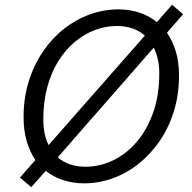

<svg xmlns="http://www.w3.org/2000/svg" viewBox="-20 -747 800 798"><path d="M110 31 63 -9 127 -82Q104 -116 91 -160.5Q78 -205 78 -260Q78 -340 99.5 -409Q121 -478 159 -533.5Q197 -589 247 -628Q297 -667 354.5 -687.5Q412 -708 473 -708Q517 -708 558 -695Q599 -682 632 -655L695 -727L741 -688L674 -611Q697 -578 710.5 -534Q724 -490 724 -434Q724 -353 702.5 -284Q681 -215 643 -160Q605 -105 555 -65.5Q505 -26 447.5 -5.5Q390 15 329 15Q285 15 244 2Q203 -11 170 -37ZM335 -54Q394 -54 449 -80Q504 -106 547.5 -156.5Q591 -207 616.5 -279Q642 -351 642 -442Q642 -474 636 -500.5Q630 -527 619 -549L220 -93Q265 -54 335 -54ZM182 -144 582 -599Q560 -619 530 -629Q500 -639 466 -639Q419 -639 374 -622Q329 -605 290.5 -572.5Q252 -540 222.5 -493Q193 -446 176.5 -385Q160 -324 160 -251Q160 -219 165.5 -192.5Q171 -166 182 -144Z"/></svg>

Font: Ubuntu Sans
Style: Italic
Weight: 400
Italic angle: -13.5°
Designer: Dalton Maag Ltd
Foundry: Dalton Maag Ltd
Version: Version 1.006